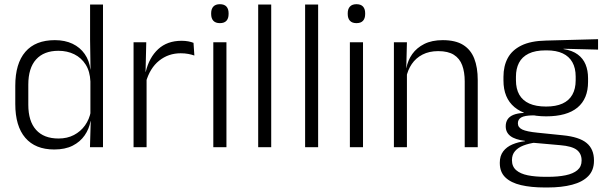

<svg xmlns="http://www.w3.org/2000/svg" viewBox="-20 -684 2810 892"><path d="M232 10.5Q144 10.5 97.5 -43.8Q51 -98 51 -201V-285.5Q51 -389 97.8 -443.2Q144.5 -497.5 235 -497.5Q281.5 -497.5 316.8 -480.8Q352 -464 373.5 -433.2Q395 -402.5 400 -361H420L400 -305.5Q398 -352.5 378 -384Q358 -415.5 325.2 -431.8Q292.5 -448 251.5 -448Q184 -448 147.8 -408Q111.5 -368 111.5 -290.5V-197.5Q111.5 -121 147.5 -80.8Q183.5 -40.5 252 -40.5Q292.5 -40.5 323.5 -56.8Q354.5 -73 374.8 -101.2Q395 -129.5 402 -166L418 -121H400.5Q394 -85 373.2 -55Q352.5 -25 317.5 -7.2Q282.5 10.5 232 10.5ZM398 0 401.5 -122 400 -142V-347.5L400.5 -362L398.5 -500.5V-663H458.5V0Z M657.5 -301.5 642 -348 657 -350Q673 -417 715 -455.8Q757 -494.5 823.5 -494.5Q841 -494.5 855 -491.8Q869 -489 879 -485L883 -426Q870.5 -430.5 854.5 -433.5Q838.5 -436.5 819.5 -436.5Q762.5 -436.5 719.5 -402.2Q676.5 -368 657.5 -301.5ZM600.5 0V-487.5H659.5L656 -341L661 -336V0Z M971 0V-487.5H1032V0ZM1001.5 -576.5Q981.5 -576.5 971.2 -587.5Q961 -598.5 961 -619V-622.5Q961 -642.5 971.2 -653.5Q981.5 -664.5 1001.5 -664.5Q1022 -664.5 1032 -653.5Q1042 -642.5 1042 -622.5V-619Q1042 -598.5 1032 -587.5Q1022 -576.5 1001.5 -576.5Z M1179.5 0V-663H1240V0Z M1397.5 0V-663H1458V0Z M1605.5 0V-487.5H1666.5V0ZM1636 -576.5Q1616 -576.5 1605.8 -587.5Q1595.5 -598.5 1595.5 -619V-622.5Q1595.5 -642.5 1605.8 -653.5Q1616 -664.5 1636 -664.5Q1656.5 -664.5 1666.5 -653.5Q1676.5 -642.5 1676.5 -622.5V-619Q1676.5 -598.5 1666.5 -587.5Q1656.5 -576.5 1636 -576.5Z M2139 0V-306Q2139 -349.5 2127.2 -381Q2115.5 -412.5 2088.5 -429.5Q2061.5 -446.5 2016 -446.5Q1974 -446.5 1943 -430.5Q1912 -414.5 1893 -386.5Q1874 -358.5 1867 -322.5L1854.5 -367.5H1868Q1874.5 -403.5 1895.2 -432.8Q1916 -462 1951.2 -479.8Q1986.5 -497.5 2037 -497.5Q2096 -497.5 2131.5 -475.5Q2167 -453.5 2183.2 -412.2Q2199.5 -371 2199.5 -312V0ZM1810 0V-487.5H1870.5L1867.5 -367L1870.5 -364V0Z M2517.5 -143.5Q2421.5 -143.5 2370.2 -186.2Q2319 -229 2319 -310V-327Q2319 -377 2338.8 -414Q2358.5 -451 2402 -472.5Q2445.5 -494 2516 -495.5L2758.5 -502V-453.5L2598.5 -457.5V-456Q2639 -449.5 2664 -431Q2689 -412.5 2700.5 -384.5Q2712 -356.5 2712 -320.5V-303.5Q2712 -225 2662.8 -184.2Q2613.5 -143.5 2517.5 -143.5ZM2514.5 137.5H2525Q2573 137.5 2608 130.2Q2643 123 2662.5 106.5Q2682 90 2682 62.5V61Q2682 29.5 2659.5 12.2Q2637 -5 2583 -9.5L2448 -21.5L2469 -22Q2436.5 -17.5 2411.8 -8Q2387 1.5 2372.8 18Q2358.5 34.5 2358.5 59.5V60.5Q2358.5 89.5 2378 106.5Q2397.5 123.5 2432.5 130.5Q2467.5 137.5 2514.5 137.5ZM2511 187Q2447.5 187 2400.5 176Q2353.5 165 2327.8 140.2Q2302 115.5 2302 73.5V71.5Q2302 40 2317.8 19.2Q2333.5 -1.5 2360.5 -13Q2387.5 -24.5 2419.5 -28L2419 -29.5Q2372.5 -35.5 2351 -52.2Q2329.5 -69 2329.5 -97V-97.5Q2329.5 -116 2338.2 -129.5Q2347 -143 2365.5 -150.5Q2384 -158 2413.5 -159.5V-168.5L2494 -147L2456 -148Q2416.5 -147.5 2401.2 -138.2Q2386 -129 2386 -111.5V-111Q2386 -92 2406.5 -82.2Q2427 -72.5 2477.5 -67.5L2595 -55.5Q2671 -48 2705.2 -19.8Q2739.5 8.5 2739.5 61V63Q2739.5 107 2713 134.2Q2686.5 161.5 2638 174.2Q2589.5 187 2524 187ZM2517 -189Q2562.5 -189 2593 -202.8Q2623.5 -216.5 2639 -244Q2654.5 -271.5 2654.5 -311V-328.5Q2654.5 -367.5 2639.2 -394.8Q2624 -422 2594.2 -436Q2564.5 -450 2519.5 -450H2516Q2466.5 -450 2435.8 -434.8Q2405 -419.5 2391 -392Q2377 -364.5 2377 -328V-311.5Q2377 -271.5 2392.5 -244.2Q2408 -217 2439 -203Q2470 -189 2517 -189Z"/></svg>

Font: Anek Telugu Medium Light
Style: Regular
Weight: 300
Version: Version 1.003